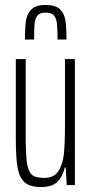

<svg xmlns="http://www.w3.org/2000/svg" viewBox="-20 -749 370 777"><path d="M44 -188V-510H84V-196Q84 -121 89.5 -87Q95 -53 110 -41Q125 -29 159 -29Q198 -29 216 -56Q234 -83 238.5 -126Q243 -169 243 -248V-510H283V0H250L246 -71H242Q234 -35 212.5 -13.5Q191 8 146 8Q102 8 80.5 -10.5Q59 -29 51.5 -69Q44 -109 44 -188ZM249 -589H213Q213 -632 210.5 -653.5Q208 -675 198 -686.5Q188 -698 165 -698Q142 -698 132 -686.5Q122 -675 120 -654Q118 -633 118 -589H81Q81 -639 85.5 -667Q90 -695 108 -712Q126 -729 165 -729Q204 -729 222 -712Q240 -695 244.5 -667.5Q249 -640 249 -589Z"/></svg>

Font: Saira Ultra Condensed ExLight
Style: Regular
Weight: 200
Width: 1
Designer: Hector Gatti with collaboration of the Omnibus-Type team
Foundry: Omnibus-Type
Version: Version 1.001; ttfautohint (v1.8)